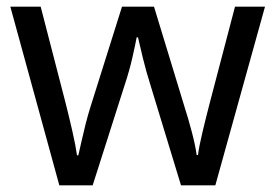

<svg xmlns="http://www.w3.org/2000/svg" viewBox="-20 -557 826 576"><path d="M431 -303Q418 -344 408.5 -383.5Q399 -423 394 -445H390Q386 -423 377 -383.5Q368 -344 354 -302L258 -1H158L11 -537H102L176 -251Q187 -208 197 -164Q207 -120 211 -91H215Q219 -108 224.5 -133Q230 -158 237 -185.5Q244 -213 251 -235L346 -537H442L534 -235Q545 -201 555.5 -161Q566 -121 570 -92H574Q577 -117 587.5 -161Q598 -205 610 -251L685 -537H775L626 -1H523Z"/></svg>

Font: Noto Sans Wancho
Style: Regular
Weight: 400
Designer: Monotype Design Team
Foundry: Monotype Imaging Inc.
Version: Version 2.001; ttfautohint (v1.8.4.7-5d5b)